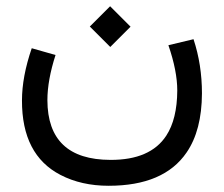

<svg xmlns="http://www.w3.org/2000/svg" viewBox="-20 -407 726 623"><path d="M607.9 -279.8Q635.3 -197.3 635.3 -104Q634.8 16.1 585.4 87.9Q511.7 195.8 332.5 195.8Q244.1 195.8 176.3 160.6Q50.8 95.7 51.3 -81.1Q51.3 -158.2 83 -250.5L160.2 -228.5Q133.8 -146.5 133.8 -82Q134.3 111.3 338.4 111.8Q467.8 112.3 519.5 33.2Q554.7 -20.5 555.2 -113.3Q555.2 -176.8 526.4 -260.3ZM271.4 -320.9 337.3 -386.7 403.6 -320.4 337.8 -254.6Z"/></svg>

Font: Nahid FD
Style: FD
Weight: 400
Foundry: DejaVu fonts team - Redesigned by Saber Rastikerdar
Version: Version 0.3.0